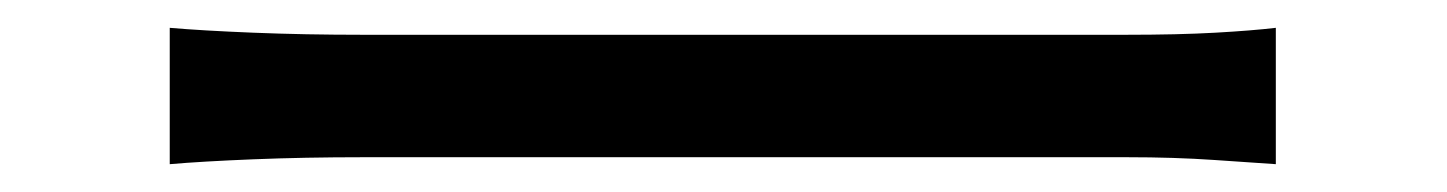

<svg xmlns="http://www.w3.org/2000/svg" viewBox="-20 -453 1040 138"><path d="M102 -433Q125 -431 162 -429.5Q199 -428 241 -428H789Q827 -428 853.5 -429.5Q880 -431 897 -433V-335Q882 -336 853 -338Q824 -340 790 -340H241Q199 -340 162 -338.5Q125 -337 102 -335Z"/></svg>

Font: SpoqaHanSans-Regular
Style: Regular
Weight: 400
Designer: [Spoqa Han Sans] Dong-huui Kim \uAE40 \uB3D9 \uD718  Younghwa Kang \uAC15 \uC601 \uD654  [Noto Sans] Ryoko NISHIZUKA \u8
Foundry: Spoqa (http://www.spoqa-han-sans.com)
Version: Version 2.000